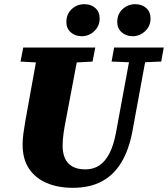

<svg xmlns="http://www.w3.org/2000/svg" viewBox="-20 -879 802 917"><path d="M218 -577 78 -585 91 -652H435L422 -585L281 -577ZM328 18Q257 18 203 -5Q149 -28 118.5 -73.5Q88 -119 88 -188Q88 -212 91.5 -239.5Q95 -267 100 -295L112 -362Q121 -411 129.5 -459Q138 -507 147 -555.5Q156 -604 164 -652H360L294 -303Q288 -273 283.5 -242Q279 -211 279 -183Q279 -149 290 -123.5Q301 -98 325.5 -84Q350 -70 388 -70Q426 -70 454.5 -89Q483 -108 503 -147Q523 -186 534 -246L609 -652H686L612 -250Q595 -161 558.5 -101.5Q522 -42 465 -12Q408 18 328 18ZM615 -581 513 -585 525 -652H762L750 -585L654 -581ZM370 -706Q339 -706 318 -724.5Q297 -743 297 -774Q297 -812 322.5 -835.5Q348 -859 383 -859Q415 -859 435.5 -840.5Q456 -822 456 -791Q456 -755 430.5 -730.5Q405 -706 370 -706ZM613 -706Q583 -706 561.5 -724.5Q540 -743 540 -774Q540 -812 565.5 -835.5Q591 -859 626 -859Q658 -859 678.5 -840.5Q699 -822 699 -791Q699 -755 673.5 -730.5Q648 -706 613 -706Z"/></svg>

Font: Source Serif 4 Black
Style: Italic
Weight: 900
Italic angle: -12°
Designer: Frank Grießhammer
Foundry: Adobe Systems Incorporated
Version: Version 4.004;hotconv 1.0.116;makeotfexe 2.5.65601